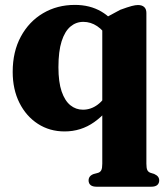

<svg xmlns="http://www.w3.org/2000/svg" viewBox="-20 -510 670 764"><path d="M364.5 233Q348 233 340.2 226.2Q332.5 219.5 332.5 208Q332.5 199.5 337.2 193Q342 186.5 352.5 182.5L371 177.5Q379.5 174.5 383.2 166.8Q387 159 387 141.5V-432.5L458.5 -471Q488.5 -482 503.8 -486Q519 -490 529 -490Q545 -490 553.8 -482Q562.5 -474 562.5 -458.5V141.5Q562.5 159 566.2 166.8Q570 174.5 578.5 177.5L594 182.5Q604 187 608.8 193.2Q613.5 199.5 613.5 208Q613.5 219.5 605.8 226.2Q598 233 581.5 233ZM448 -126.5Q407.5 -61.5 355 -24.2Q302.5 13 237 13Q177.5 13 130.8 -17.2Q84 -47.5 57.2 -101Q30.5 -154.5 30.5 -224Q30.5 -304.5 63 -364.5Q95.5 -424.5 151.5 -457.5Q207.5 -490.5 278 -490.5Q338 -490.5 383.2 -464Q428.5 -437.5 459.5 -385L415.5 -352.5Q392 -389 366.5 -406Q341 -423 311.5 -423Q282.5 -423 260.2 -404.2Q238 -385.5 225.2 -345.8Q212.5 -306 212.5 -242.5Q212.5 -183.5 225.2 -146.2Q238 -109 260 -91.2Q282 -73.5 310 -73.5Q342 -73.5 369 -93.8Q396 -114 419.5 -157.5Z"/></svg>

Font: Fraunces
Style: Bold
Weight: 700
Version: Version 1.000;[b76b70a41]